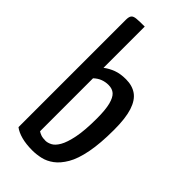

<svg xmlns="http://www.w3.org/2000/svg" viewBox="-235 -790 856 856"><g transform="rotate(45 192.5 -362.5)"><path d="M164 10Q124 10 94.5 2Q65 -6 47 -20V-697Q47 -716 53.5 -724Q60 -732 77.5 -733.5Q95 -735 128 -735V-475Q149 -491 174.5 -500.5Q200 -510 235 -510Q275 -510 302 -491Q329 -472 343 -429Q357 -386 357 -313Q357 -227 345.5 -168Q334 -109 313.5 -74Q293 -39 268 -20.5Q243 -2 216 4Q189 10 164 10ZM175 -62Q188 -62 204 -70Q220 -78 234 -102Q248 -126 257.5 -172.5Q267 -219 267 -295Q267 -349 259 -380Q251 -411 236.5 -424Q222 -437 198 -437Q179 -437 161.5 -430.5Q144 -424 128 -409V-75Q135 -70 146 -66Q157 -62 175 -62Z"/></g></svg>

Font: Yanone Kaffeesatz
Style: Regular
Weight: 400
Designer: Yanone (Cyrillic: Daniel Pouzeot, Huerta Tipografica, and Cyreal)
Foundry: Yanone
Version: Version 2.003